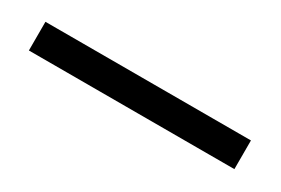

<svg xmlns="http://www.w3.org/2000/svg" viewBox="-6 -238 595 407"><g transform="rotate(30 291.5 -35.0)"><path d="M38.9 0V-70.2H541.9V0Z"/></g></svg>

Font: Myanmar KatKuu
Style: Regular
Weight: 400
Designer: Khon Soe Zaw Thu
Foundry: MPUA
Version: Version 1.00 September 13, 2016, initial release